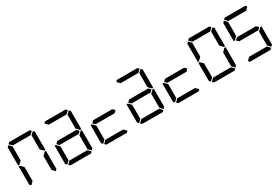

<svg xmlns="http://www.w3.org/2000/svg" viewBox="105 -2388 5501 3777"><g transform="rotate(-30 2856.0 -500.0)"><path d="M130 -515 126 -510H99V-924L130 -955L192 -893V-576ZM130 -45 99 -76V-490H126L130 -485L192 -424V-107ZM144 -969 175 -1000H641L672 -969L610 -907H206ZM686 -955 717 -924V-510H690L685 -514L624 -575V-893ZM685 -485 690 -489H717V-76L686 -45L624 -107V-424Z M1501 -485 1506 -489H1533V-76L1502 -45L1440 -107V-424ZM1488 -31 1457 0H991L960 -31L1022 -93H1426ZM946 -45 915 -76V-490H942L946 -485L1008 -424V-107ZM1487 -499 1440 -453V-454H1008V-453L960 -500L1008 -547V-546H1440ZM1502 -955 1533 -924V-510H1506L1501 -514L1440 -575V-893ZM960 -969 991 -1000H1457L1488 -969L1426 -907H1022Z M2304 -31 2273 0H1807L1776 -31L1838 -93H2242ZM1762 -45 1731 -76V-490H1758L1762 -485L1824 -424V-107ZM2303 -499 2256 -453V-454H1824V-453L1776 -500L1824 -547V-546H2256Z M3133 -485 3138 -489H3165V-76L3134 -45L3072 -107V-424ZM3120 -31 3089 0H2623L2592 -31L2654 -93H3058ZM2578 -45 2547 -76V-490H2574L2578 -485L2640 -424V-107ZM3119 -499 3072 -453V-454H2640V-453L2592 -500L2640 -547V-546H3072ZM3134 -955 3165 -924V-510H3138L3133 -514L3072 -575V-893ZM2592 -969 2623 -1000H3089L3120 -969L3058 -907H2654Z M3936 -31 3905 0H3439L3408 -31L3470 -93H3874ZM3394 -45 3363 -76V-490H3390L3394 -485L3456 -424V-107ZM3935 -499 3888 -453V-454H3456V-453L3408 -500L3456 -547V-546H3888Z M4766 -955 4797 -924V-510H4770L4765 -514L4704 -575V-893ZM4210 -515 4206 -510H4179V-924L4210 -955L4272 -893V-576ZM4224 -969 4255 -1000H4721L4752 -969L4690 -907H4286ZM4210 -45 4179 -76V-490H4206L4210 -485L4272 -424V-107ZM4765 -485 4770 -489H4797V-76L4766 -45L4704 -107V-424ZM4752 -31 4721 0H4255L4224 -31L4286 -93H4690Z M5581 -485 5586 -489H5613V-76L5582 -45L5520 -107V-424ZM5568 -31 5537 0H5071L5040 -31L5102 -93H5506ZM5567 -499 5520 -453V-454H5088V-453L5040 -500L5088 -547V-546H5520ZM5026 -515 5022 -510H4995V-924L5026 -955L5088 -893V-576ZM5040 -969 5071 -1000H5537L5568 -969L5506 -907H5102Z"/></g></svg>

Font: seg115
Style: Regular
Weight: 400
Designer: Keshikan(Twitter:@keshinomi_88pro)
Version: seg115 Version 0.46